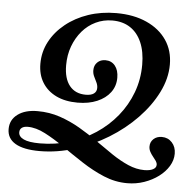

<svg xmlns="http://www.w3.org/2000/svg" viewBox="-56 -636 887 883"><g transform="rotate(5 387.5 -194.5)"><path d="M562.9 192.7Q507.3 192.7 454.4 170.6Q401.6 148.4 351.6 115.7Q301.6 83.1 255.2 50.8Q208.9 18.5 166.1 -3.6Q123.4 -25.8 85.5 -25.8Q67.7 -25.8 58.1 -18.5Q48.4 -11.3 48.4 2.4Q48.4 22.6 72.6 33.9Q96.8 45.2 146.8 45.2Q217.7 45.2 283.1 25.4Q348.4 5.6 403.2 -30.6Q458.1 -66.9 498.8 -116.9Q539.5 -166.9 562.1 -227.4Q584.7 -287.9 584.7 -355.6Q584.7 -416.1 566.1 -458.9Q547.6 -501.6 513.3 -524.2Q479 -546.8 430.6 -546.8Q389.5 -546.8 354 -529.8Q318.5 -512.9 292.3 -482.3Q266.1 -451.6 251.2 -411.3Q236.3 -371 236.3 -323.4Q236.3 -262.1 262.9 -229Q289.5 -196 337.9 -196Q362.1 -196 375 -205.2Q387.9 -214.5 387.9 -231.5Q387.9 -244.4 381.9 -256.9Q375.8 -269.4 369.4 -282.7Q362.9 -296 362.9 -311.3Q362.9 -333.9 377.4 -348Q391.9 -362.1 414.5 -362.1Q442.7 -362.1 459.3 -341.5Q475.8 -321 475.8 -286.3Q475.8 -247.6 454 -218.5Q432.3 -189.5 393.5 -173Q354.8 -156.5 303.2 -156.5Q246 -156.5 204.4 -176.6Q162.9 -196.8 140.3 -233.5Q117.7 -270.2 117.7 -320.2Q117.7 -375 142.7 -422.2Q167.7 -469.4 212.5 -505.6Q257.3 -541.9 316.9 -562.1Q376.6 -582.3 446 -582.3Q526.6 -582.3 586.3 -555.2Q646 -528.2 678.6 -480.2Q711.3 -432.3 711.3 -367.7Q711.3 -303.2 679 -238.7Q646.8 -174.2 591.1 -116.5Q535.5 -58.9 463.3 -14.5Q391.1 29.8 310.1 55.2Q229 80.6 148.4 80.6Q75 80.6 36.7 58.1Q-1.6 35.5 -1.6 -8.1Q-1.6 -50.8 32.7 -76.2Q66.9 -101.6 124.2 -101.6Q179 -101.6 227.8 -85.1Q276.6 -68.5 321 -42.7Q365.3 -16.9 406 12.1Q446.8 41.1 485.1 66.9Q523.4 92.7 561.3 109.3Q599.2 125.8 636.3 125.8Q661.3 125.8 676.2 118.1Q691.1 110.5 691.1 96.8Q691.1 87.9 685.1 79Q679 70.2 671 60.5Q662.9 50.8 656.9 39.5Q650.8 28.2 650.8 15.3Q650.8 -5.6 665.7 -19.4Q680.6 -33.1 704 -33.1Q732.3 -33.1 750.8 -12.9Q769.4 7.3 769.4 38.7Q769.4 68.5 752.8 96Q736.3 123.4 707.3 145.2Q678.2 166.9 641.1 179.8Q604 192.7 562.9 192.7Z"/></g></svg>

Font: Playfair 9pt
Style: Bold Italic
Weight: 700
Italic angle: -15.6°
Designer: Claus Eggers Sørensen
Foundry: Claus Eggers Sørensen
Version: Version 2.203